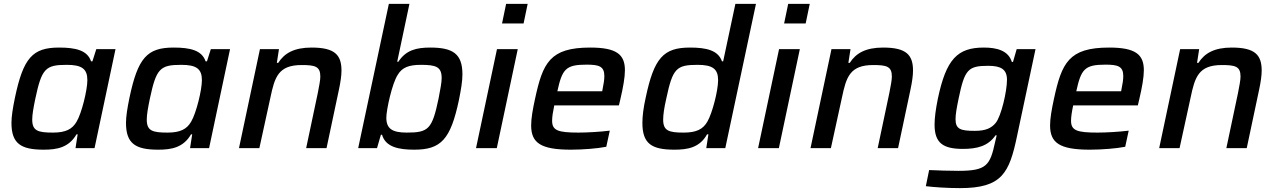

<svg xmlns="http://www.w3.org/2000/svg" viewBox="-20 -763 6574 989"><path d="M205 8C272 8 334 -2 374 -71H380L369 0H467L575 -510H476L456 -447H449C430 -504 370 -518 284 -518C147 -518 100 -464 57 -260C46 -207 39 -163 39 -130C39 -23 88 8 205 8ZM253 -80C175 -80 146 -89 146 -147C146 -172 152 -207 162 -255C195 -410 214 -429 324 -429C402 -429 430 -408 430 -350C430 -299 401 -181 375 -137C353 -98 319 -80 253 -80Z M795 8C862 8 924 -2 964 -71H970L959 0H1057L1165 -510H1066L1046 -447H1039C1020 -504 960 -518 874 -518C737 -518 690 -464 647 -260C636 -207 629 -163 629 -130C629 -23 678 8 795 8ZM843 -80C765 -80 736 -89 736 -147C736 -172 742 -207 752 -255C785 -410 804 -429 914 -429C992 -429 1020 -408 1020 -350C1020 -299 991 -181 965 -137C943 -98 909 -80 843 -80Z M1319 -510 1211 0H1316L1373 -261C1395 -365 1413 -428 1534 -428C1603 -428 1630 -421 1630 -369C1630 -350 1624 -320 1617 -284L1557 0H1662L1726 -302C1734 -339 1739 -374 1739 -399C1739 -480 1705 -518 1585 -518C1495 -518 1445 -489 1413 -439H1406L1417 -510Z M2114 8C2252 8 2301 -45 2344 -248C2355 -303 2362 -345 2362 -380C2362 -486 2313 -518 2196 -518C2125 -518 2071 -505 2032 -445H2026L2089 -743H1983L1825 0H1922L1942 -69H1948C1966 -5 2035 8 2114 8ZM2075 -80C1999 -80 1970 -101 1970 -157C1970 -197 2000 -335 2029 -378C2051 -415 2085 -429 2148 -429C2226 -429 2255 -419 2255 -361C2255 -337 2248 -303 2239 -255C2206 -98 2188 -80 2075 -80Z M2587 -743 2566 -642H2677L2698 -743ZM2540 -510 2432 0H2539L2647 -510Z M2921 8C2982 8 3058 2 3103 -7L3121 -90C3073 -84 3005 -80 2960 -80C2854 -80 2824 -91 2824 -141C2824 -161 2828 -187 2835 -220H3168L3176 -254C3190 -314 3199 -365 3199 -401C3199 -482 3157 -518 3020 -518C2812 -518 2776 -439 2736 -254C2724 -199 2716 -153 2716 -117C2716 -27 2765 8 2921 8ZM3082 -293H2851C2876 -407 2894 -430 3001 -430C3065 -430 3093 -422 3093 -371C3093 -354 3090 -332 3084 -304Z M3454 8C3521 8 3584 -2 3622 -71H3629L3618 0H3716L3874 -743H3768L3705 -447H3699C3679 -504 3619 -518 3534 -518C3397 -518 3349 -464 3306 -260C3294 -207 3289 -163 3289 -130C3289 -23 3336 8 3454 8ZM3502 -80C3425 -80 3396 -89 3396 -147C3396 -172 3401 -207 3412 -255C3445 -410 3463 -429 3573 -429C3651 -429 3679 -408 3679 -350C3679 -296 3649 -180 3624 -137C3602 -98 3568 -80 3502 -80Z M4040 -743 4019 -642H4130L4151 -743ZM3993 -510 3885 0H3992L4100 -510Z M4263 -510 4155 0H4260L4317 -261C4339 -365 4357 -428 4478 -428C4547 -428 4574 -421 4574 -369C4574 -350 4568 -320 4561 -284L4501 0H4606L4670 -302C4678 -339 4683 -374 4683 -399C4683 -480 4649 -518 4529 -518C4439 -518 4389 -489 4357 -439H4350L4361 -510Z M4925 206C5141 206 5179 129 5219 -63L5314 -510H5217L5198 -444H5192C5174 -503 5114 -518 5048 -518C4912 -518 4854 -459 4811 -255C4800 -201 4794 -156 4794 -121C4794 -26 4838 4 4940 4C5012 4 5070 -10 5108 -66H5114C5112 -59 5109 -44 5106 -32C5080 89 5062 117 4917 117C4872 117 4808 115 4766 113L4749 196C4786 201 4860 206 4925 206ZM5001 -89C4929 -89 4902 -97 4902 -149C4902 -174 4908 -208 4918 -256C4949 -406 4967 -424 5071 -424C5137 -424 5167 -405 5167 -352C5167 -292 5137 -164 5109 -130C5086 -102 5056 -89 5001 -89Z M5594 8C5655 8 5731 2 5776 -7L5794 -90C5746 -84 5678 -80 5633 -80C5527 -80 5497 -91 5497 -141C5497 -161 5501 -187 5508 -220H5841L5849 -254C5863 -314 5872 -365 5872 -401C5872 -482 5830 -518 5693 -518C5485 -518 5449 -439 5409 -254C5397 -199 5389 -153 5389 -117C5389 -27 5438 8 5594 8ZM5755 -293H5524C5549 -407 5567 -430 5674 -430C5738 -430 5766 -422 5766 -371C5766 -354 5763 -332 5757 -304Z M6059 -510 5951 0H6056L6113 -261C6135 -365 6153 -428 6274 -428C6343 -428 6370 -421 6370 -369C6370 -350 6364 -320 6357 -284L6297 0H6402L6466 -302C6474 -339 6479 -374 6479 -399C6479 -480 6445 -518 6325 -518C6235 -518 6185 -489 6153 -439H6146L6157 -510Z"/></svg>

Font: Saira UNSAM Medium Italic
Style: Regular
Weight: 500
Italic angle: -12°
Designer: Hector Gatti with collaboration of the Omnibus-Type team
Foundry: Omnibus-Type
Version: Version 0.072;PS 000.072;hotconv 1.0.88;makeotf.lib2.5.64775